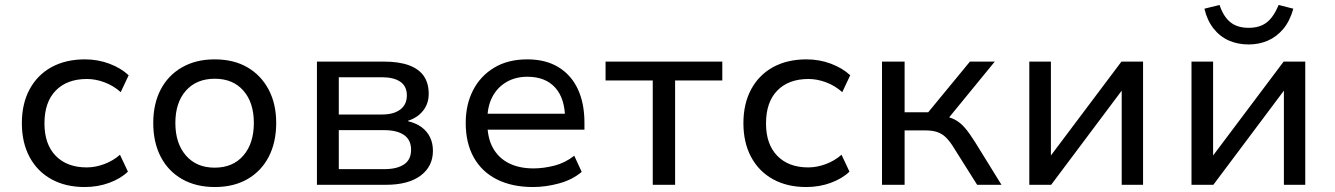

<svg xmlns="http://www.w3.org/2000/svg" viewBox="-20 -744 5373 773"><path d="M321 9Q244 9 187 -22.5Q130 -54 99 -112Q68 -170 68 -248Q68 -327 99.5 -385Q131 -443 188 -474Q245 -505 322 -505Q374 -505 420.5 -487.5Q467 -470 498 -441L466 -373Q437 -399 401 -412.5Q365 -426 330 -426Q250 -426 204.5 -379.5Q159 -333 159 -247Q159 -163 204.5 -116.5Q250 -70 329 -70Q364 -70 400 -83.5Q436 -97 463 -121L495 -53Q466 -25 420 -8Q374 9 321 9Z M845 9Q769 9 713 -23Q657 -55 627 -113Q597 -171 597 -249Q597 -326 627 -383.5Q657 -441 713 -473Q769 -505 844 -505Q921 -505 976 -473Q1031 -441 1061.5 -383.5Q1092 -326 1092 -249Q1092 -171 1062 -113Q1032 -55 976.5 -23Q921 9 845 9ZM844 -69Q918 -69 960 -118Q1002 -167 1002 -249Q1002 -331 960 -379Q918 -427 845 -427Q771 -427 728.5 -379Q686 -331 686 -249Q686 -167 728.5 -118Q771 -69 844 -69Z M1256 0V-496H1525Q1587 -496 1627 -481Q1667 -466 1686.5 -437.5Q1706 -409 1706 -366Q1706 -327 1683.5 -298.5Q1661 -270 1623 -258V-256Q1656 -248 1678 -231.5Q1700 -215 1711.5 -191Q1723 -167 1723 -137Q1723 -74 1673.5 -37Q1624 0 1534 0ZM1344 -63H1527Q1578 -63 1606.5 -82Q1635 -101 1635 -141Q1635 -181 1606.5 -200.5Q1578 -220 1527 -220H1344ZM1344 -283H1518Q1565 -283 1591.5 -303Q1618 -323 1618 -360Q1618 -397 1591.5 -415Q1565 -433 1518 -433H1344Z M2126 9Q2042 9 1981 -21.5Q1920 -52 1887.5 -110Q1855 -168 1855 -249Q1855 -323 1884.5 -380.5Q1914 -438 1969.5 -471.5Q2025 -505 2103 -505Q2177 -505 2228.5 -473.5Q2280 -442 2306.5 -385Q2333 -328 2333 -250V-222H1922V-286H2274L2255 -265Q2255 -347 2215.5 -391Q2176 -435 2103 -435Q2056 -435 2019.5 -414Q1983 -393 1962.5 -354.5Q1942 -316 1942 -260V-250Q1942 -189 1964.5 -148.5Q1987 -108 2028.5 -87Q2070 -66 2128 -66Q2168 -66 2211.5 -77Q2255 -88 2292 -117L2322 -52Q2284 -20 2230.5 -5.5Q2177 9 2126 9Z M2608 0V-420H2418V-496H2888V-420H2698V0Z M3226 9Q3149 9 3092 -22.5Q3035 -54 3004 -112Q2973 -170 2973 -248Q2973 -327 3004.5 -385Q3036 -443 3093 -474Q3150 -505 3227 -505Q3279 -505 3325.5 -487.5Q3372 -470 3403 -441L3371 -373Q3342 -399 3306 -412.5Q3270 -426 3235 -426Q3155 -426 3109.5 -379.5Q3064 -333 3064 -247Q3064 -163 3109.5 -116.5Q3155 -70 3234 -70Q3269 -70 3305 -83.5Q3341 -97 3368 -121L3400 -53Q3371 -25 3325 -8Q3279 9 3226 9Z M3531 0V-496H3622V-292H3717L3885 -496H3985L3787 -254L3771 -278Q3802 -274 3824 -262.5Q3846 -251 3864.5 -229.5Q3883 -208 3905 -173L4012 0H3914L3822 -146Q3807 -171 3792 -187Q3777 -203 3757 -211Q3737 -219 3705 -219H3622V0Z M4124 0V-496H4211V-118L4495 -496H4582V0H4496V-379L4212 0Z M4777 0V-496H4864V-118L5148 -496H5235V0H5149V-379L4865 0ZM5007 -565Q4963 -565 4927 -581Q4891 -597 4865.5 -629.5Q4840 -662 4829 -709L4890 -724Q4905 -678 4933 -655Q4961 -632 5007 -632Q5051 -632 5079 -653Q5107 -674 5128 -724L5187 -709Q5173 -659 5146.5 -627.5Q5120 -596 5084.5 -580.5Q5049 -565 5007 -565Z"/></svg>

Font: Nunito Sans 7pt
Style: Regular
Weight: 400
Designer: Vernon Adams
Foundry: Vernon Adams
Version: Version 3.101;gftools[0.9.27]